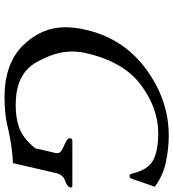

<svg xmlns="http://www.w3.org/2000/svg" viewBox="21 -767 764 846"><g transform="rotate(90 403.0 -344.0)"><path d="M409.7 18.1Q259.8 18.1 179.9 -63.5Q100.1 -145 100.1 -249Q100.1 -292.5 111.8 -342.3Q149.9 -506.8 285.4 -606.2Q420.9 -705.6 577.1 -705.6Q633.3 -705.6 693.6 -693.1Q753.9 -680.7 802.7 -644L767.1 -541.5Q763.2 -532.7 755.4 -532.7H753.9Q748 -533.2 744.1 -546.4Q728 -614.3 686.3 -636.7Q644.5 -659.2 566.4 -659.2Q457.5 -659.2 355 -583.5Q252.4 -507.8 214.4 -342.3Q207 -310.1 207 -278.3Q207 -205.6 254.9 -121.6Q302.7 -37.6 421.4 -31.7Q433.1 -31.2 443.8 -31.2Q499.5 -31.2 541 -45.9Q590.3 -63.5 633.3 -117.2L654.8 -209Q657.2 -224.1 644.5 -232.4Q632.8 -239.3 610.8 -249.3Q588.9 -259.3 588.9 -268.6Q588.9 -280.8 602.1 -280.8H797.9Q806.2 -280.8 806.2 -273.9Q806.2 -272.5 805.7 -270.5Q802.7 -257.8 776.4 -249Q750 -240.2 742.7 -209L698.7 -19Q622.6 -15.6 548.8 2Q511.7 11.2 476.6 14.6Q441.4 18.1 409.7 18.1Z"/></g></svg>

Font: Caudex
Style: Italic
Weight: 400
Italic angle: -13°
Version: Version 1.04